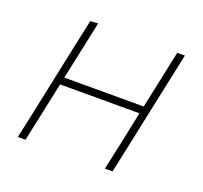

<svg xmlns="http://www.w3.org/2000/svg" viewBox="-94 -603 749 710"><g transform="rotate(20 281.0 -248.0)"><path d="M42.5 0Q54.5 -56.5 66 -109Q77 -161 89.5 -221L100 -270.5Q113 -332 124.2 -385Q135.5 -438 147.5 -494L178 -496Q166 -439.5 154.5 -386Q143 -332 130 -270.5L129 -265H441.5L442.5 -270.5Q455.5 -332 466.8 -385Q478 -438 490 -494H520Q508 -438 496.8 -385Q485.5 -332 472.5 -270.5L462 -221Q449.5 -161 438.5 -109Q427 -56.5 415 0H385Q397 -56.5 408.5 -109Q419.5 -161 432 -221L435 -236H122.5L119.5 -221Q107 -161 95.8 -108.8Q84.5 -56.5 72.5 0Z"/></g></svg>

Font: Heraclito Thin
Style: Italic
Weight: 100
Italic angle: -12°
Designer: Kostas Bartsokas (font) & Cristiano Sobral (main changes)
Foundry: Kostas Bartsokas (font) & Cristiano Sobral (main changes)
Version: Version 1.00;July 8, 2020;FontCreator 13.0.0.2655 64-bit